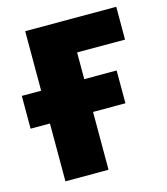

<svg xmlns="http://www.w3.org/2000/svg" viewBox="-107 -798 769 882"><g transform="rotate(-15 277.0 -357.0)"><path d="M528 -714V-558H300V-431H454V-275H300V0H95V-275H3V-431H95V-714Z"/></g></svg>

Font: Noto Sans Display Black
Style: Regular
Weight: 900
Designer: Monotype Design Team
Foundry: Monotype Imaging Inc.
Version: Version 2.003